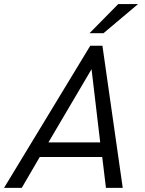

<svg xmlns="http://www.w3.org/2000/svg" viewBox="-46 -912 704 932"><path d="M-26.4 0 392.1 -689.9H451.2L549.8 0H468.3L450.2 -149.9H147L59.6 0ZM189 -220.7H440.4L398.4 -576.2ZM388.7 -751 527.8 -892.1H624L456.5 -751Z"/></svg>

Font: Acari Sans
Style: Italic
Weight: 400
Italic angle: -13°
Designer: Alfredo Marco Pradil and Stefan Peev
Foundry: Hanken Design Co.
Version: Version 1.045;January 11, 2019;FontCreator 11.5.0.2425 64-bi